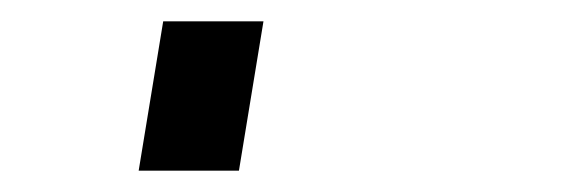

<svg xmlns="http://www.w3.org/2000/svg" viewBox="-20 60 540 180"><path d="M110 220 133 80H227L204 220Z"/></svg>

Font: Iosevka SS18 Extrabold
Style: Italic
Weight: 800
Italic angle: -9°
Monospace: yes
Designer: Belleve Invis
Foundry: Belleve Invis
Version: Version 25.1.1; ttfautohint (v1.8.4)